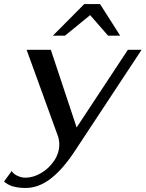

<svg xmlns="http://www.w3.org/2000/svg" viewBox="-82 -737 722 952"><path d="M-62 163 -24 111Q-16 125 4 134.5Q24 144 44 144Q83 144 122 121Q161 98 186.5 60Q212 22 212 -21Q212 -41 206 -60L50 -490H170L298 -105L552 -490H620L287 15Q228 104 168.5 149.5Q109 195 45 195Q-28 195 -62 163ZM336 -717H414L514 -560H454L365 -662L240 -560H180Z"/></svg>

Font: Fahkwang Medium
Style: Italic
Weight: 500
Italic angle: -10°
Version: Version 1.000; ttfautohint (v1.6)